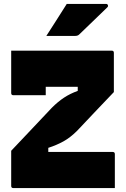

<svg xmlns="http://www.w3.org/2000/svg" viewBox="-20 -958 640 978"><path d="M213 -473H48Q37 -473 37 -484V-700H549Q560 -700 560 -689V-489Q515 -442 468 -392.5Q421 -343 373 -292Q338 -257 302.5 -237.5Q267 -218 226 -205V-184H554Q565 -184 565 -173V0H48Q37 0 37 -11V-190Q91 -247 143 -302Q195 -357 244 -409Q275 -440 306 -460.5Q337 -481 376 -495V-516H213ZM320 -938H521Q527 -938 529.5 -932Q532 -926 527 -921Q501 -896 480.5 -876Q460 -856 437.5 -834.5Q415 -813 383 -782Q376 -775 362 -775H216Q243 -817 268 -856Q293 -895 320 -938Z"/></svg>

Font: Recursive Mn Lnr St Blk
Style: Regular
Weight: 900
Monospace: yes
Version: Version 1.079;hotconv 1.0.112;makeotfexe 2.5.65598; ttfautoh